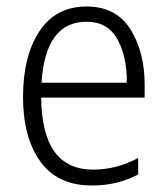

<svg xmlns="http://www.w3.org/2000/svg" viewBox="-20 -562 516 592"><path d="M247 -542Q152 -542 101.5 -465.5Q51 -389 51 -263Q51 -139 104 -64.5Q157 10 264 10Q342 10 406 -24V-75Q340 -39 267 -39Q109 -39 107 -261H426V-301Q426 -402 382 -472Q338 -542 247 -542ZM247 -495Q312 -495 342 -441Q372 -387 371 -307H108Q120 -495 247 -495Z"/></svg>

Font: Noto Sans UI SemiCondensed Light
Style: Regular
Weight: 300
Width: 4
Designer: Monotype Design Team
Foundry: Monotype Imaging Inc.
Version: Version 1.901